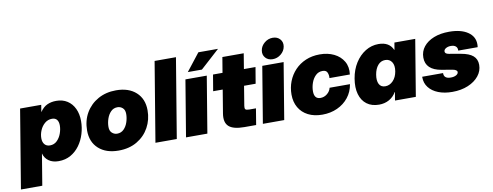

<svg xmlns="http://www.w3.org/2000/svg" viewBox="-108 -1138 4439 1730"><g transform="rotate(-10 2111.0 -272.5)"><path d="M-34.7 204.1 84.5 -515.6H277.8L267.6 -451.2H268.1Q296.9 -493.7 333.5 -510.5Q370.1 -527.3 416.5 -527.3Q474.6 -527.3 517.1 -500Q559.6 -472.7 582.8 -423.6Q606 -374.5 606 -309.6Q606 -250.5 588.6 -193.1Q571.3 -135.7 537.8 -89.6Q504.4 -43.5 456.1 -15.9Q407.7 11.7 345.2 11.7Q290.5 11.7 254.9 -13.9Q219.2 -39.6 208.5 -82H208L160.6 204.1ZM292.5 -141.6Q331.1 -141.6 357.4 -167.5Q383.8 -193.4 397.2 -231Q410.6 -268.6 410.6 -303.7Q410.6 -337.4 395.8 -356.2Q380.9 -375 351.1 -375Q313.5 -375 285.2 -351.1Q256.8 -327.1 241.5 -291Q226.1 -254.9 226.1 -218.8Q226.1 -182.6 243.9 -162.1Q261.7 -141.6 292.5 -141.6Z M894 11.7Q779.3 11.7 711.9 -49.3Q644.5 -110.4 644.5 -214.8Q644.5 -306.2 685.5 -376.5Q726.6 -446.8 798.6 -487.1Q870.6 -527.3 963.4 -527.3Q1078.6 -527.3 1145.8 -466.3Q1212.9 -405.3 1212.9 -300.8Q1212.9 -215.3 1174.1 -144.3Q1135.3 -73.2 1063.7 -30.8Q992.2 11.7 894 11.7ZM907.2 -140.6Q943.8 -140.6 968.5 -165.5Q993.2 -190.4 1005.4 -227.8Q1017.6 -265.1 1017.6 -301.8Q1017.6 -339.4 996.8 -357.2Q976.1 -375 950.2 -375Q913.6 -375 889.2 -350.1Q864.7 -325.2 852.3 -288.1Q839.8 -251 839.8 -213.9Q839.8 -176.8 860.6 -158.7Q881.3 -140.6 907.2 -140.6Z M1547.9 -727.5 1427.2 0H1231.9L1352.5 -727.5Z M1511.7 0 1597.2 -515.6H1792.5L1707 0ZM1629.9 -576.7 1754.4 -735.8H1934.1L1758.8 -576.7Z M2238.3 -515.6 2213.4 -367.2H2107.4L2078.1 -188.5Q2074.2 -165.5 2081.8 -157Q2089.4 -148.4 2116.2 -148.4H2177.7L2153.3 0H2045.9Q1944.3 0 1904.1 -36.9Q1863.8 -73.7 1877 -154.3L1912.1 -367.2H1824.7L1849.6 -515.6H1936.5L1960 -656.2H2155.3L2132.3 -515.6Z M2214.8 0 2300.3 -515.6H2495.6L2410.2 0ZM2404.3 -558.1Q2362.3 -558.1 2337.9 -585.7Q2313.5 -613.3 2320.3 -653.3Q2327.1 -693.4 2360.6 -720.9Q2394 -748.5 2436 -748.5Q2478 -748.5 2502.7 -720.9Q2527.3 -693.4 2520.5 -653.3Q2513.7 -613.3 2480 -585.7Q2446.3 -558.1 2404.3 -558.1Z M2758.3 11.7Q2683.1 11.7 2628.4 -16.4Q2573.7 -44.4 2544.2 -95.5Q2514.6 -146.5 2514.6 -214.8Q2514.6 -278.3 2536.6 -334.7Q2558.6 -391.1 2599.6 -434.6Q2640.6 -478 2698.5 -502.7Q2756.3 -527.3 2827.6 -527.3Q2900.4 -527.3 2957 -499.8Q3013.7 -472.2 3043.5 -421.4Q3073.2 -370.6 3064 -301.8H2877.4Q2879.9 -330.6 2869.6 -353.3Q2859.4 -376 2826.7 -376Q2788.6 -376 2762.5 -350.1Q2736.3 -324.2 2723.1 -285.9Q2710 -247.6 2710 -210Q2710 -139.6 2767.1 -139.6Q2801.8 -139.6 2829.1 -162.1Q2856.4 -184.6 2863.3 -215.8H3049.8Q3038.6 -147 2998 -95.9Q2957.5 -44.9 2895.5 -16.6Q2833.5 11.7 2758.3 11.7Z M3277.3 11.7Q3210 11.7 3165.3 -21.7Q3120.6 -55.2 3103.3 -116Q3085.9 -176.8 3099.6 -258.8Q3112.8 -337.9 3151.1 -398.4Q3189.5 -459 3244.9 -493.2Q3300.3 -527.3 3364.7 -527.3Q3462.9 -527.3 3496.1 -451.2H3498.5L3509.3 -515.6H3699.7L3614.3 0H3423.8L3436.5 -76.2H3434.6Q3410.2 -33.7 3369.4 -11Q3328.6 11.7 3277.3 11.7ZM3360.8 -141.6Q3400.9 -141.6 3431.9 -173.6Q3462.9 -205.6 3471.7 -258.8Q3480.5 -312 3460 -343.5Q3439.5 -375 3399.4 -375Q3359.4 -375 3332.5 -343.5Q3305.7 -312 3296.9 -258.8Q3288.1 -205.6 3304.4 -173.6Q3320.8 -141.6 3360.8 -141.6Z M3947.3 13.2Q3875 13.2 3819.6 -8.5Q3764.2 -30.3 3733.2 -70.1Q3702.1 -109.9 3702.1 -164.1V-168.5H3893.1Q3891.6 -116.7 3955.6 -116.7Q3985.4 -116.7 4004.9 -127.7Q4024.4 -138.7 4024.4 -155.3Q4024.4 -176.3 3980 -184.1L3885.7 -199.7Q3742.2 -223.6 3742.2 -336.4Q3742.2 -392.6 3776.1 -435.3Q3810.1 -478 3870.4 -502Q3930.7 -525.9 4010.3 -525.9Q4117.7 -525.9 4180.2 -484.1Q4242.7 -442.4 4242.7 -370.6Q4242.7 -365.2 4242.2 -358.2Q4241.7 -351.1 4240.7 -344.2H4063Q4064.9 -369.1 4049.6 -383.1Q4034.2 -397 4004.4 -397Q3977.1 -397 3958.5 -385.7Q3939.9 -374.5 3939.9 -357.4Q3939.9 -335.9 3975.1 -330.1L4082 -311.5Q4156.2 -298.8 4191.4 -268.3Q4226.6 -237.8 4226.6 -185.5Q4226.6 -129.4 4190.4 -84.5Q4154.3 -39.6 4091.3 -13.2Q4028.3 13.2 3947.3 13.2Z"/></g></svg>

Font: Inter Display Black
Style: Italic
Weight: 900
Italic angle: -9.39999°
Designer: Rasmus Andersson
Foundry: rsms
Version: Version 4.000;git-a52131595